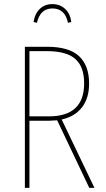

<svg xmlns="http://www.w3.org/2000/svg" viewBox="-20 -907 511 927"><path d="M232.9 -866.2Q174.3 -866.2 158.2 -796.9L142.1 -800.8Q147.9 -840.8 172.1 -864Q196.3 -887.2 232.9 -887.2Q269.5 -887.2 294.4 -864Q319.3 -840.8 324.2 -800.8L308.1 -796.9Q293.9 -866.2 232.9 -866.2ZM436 0H411.1L255.9 -326.2Q231.4 -324.2 220.2 -324.2H122.1V0H100.1V-681.2H207Q314 -681.2 362.1 -635.5Q410.2 -589.8 410.2 -503.9Q410.2 -432.6 375.5 -388.2Q340.8 -343.8 277.8 -330.1ZM215.8 -345.2Q386.2 -345.2 386.2 -503.9Q386.2 -542 377.2 -569.8Q368.2 -597.7 347.7 -618.4Q327.1 -639.2 291.5 -649.7Q255.9 -660.2 205.1 -660.2H122.1V-345.2Z"/></svg>

Font: Fira Sans Compressed Thin
Style: Regular
Weight: 100
Width: 1
Designer: Carrois Corporate & Edenspiekermann AG
Foundry: Carrois Corporate GbR & Edenspiekermann AG
Version: Version 4.203;PS 004.203;hotconv 1.0.88;makeotf.lib2.5.64775